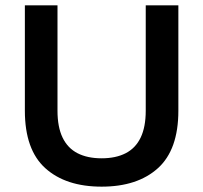

<svg xmlns="http://www.w3.org/2000/svg" viewBox="-20 -688 760 718"><path d="M360 10Q226 10 149.5 -59Q73 -128 73 -274V-668H195V-274Q195 -213 214 -173.5Q233 -134 270 -115Q307 -96 360 -96Q413 -96 450 -115Q487 -134 506 -173.5Q525 -213 525 -274V-668H647V-274Q647 -128 570.5 -59Q494 10 360 10Z"/></svg>

Font: Gantari SemiBold
Style: Regular
Weight: 600
Designer: Anugrah Pasau
Foundry: Lafontype
Version: Version 1.000; ttfautohint (v1.8.3)